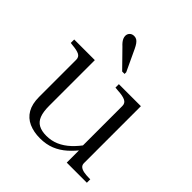

<svg xmlns="http://www.w3.org/2000/svg" viewBox="-206 -915 1073 1073"><g transform="rotate(45 330.0 -378.5)"><path d="M184 -516V-155Q184 -108 195 -79.5Q206 -51 230 -38Q254 -25 291 -25Q331 -25 365.5 -40Q400 -55 431 -84Q462 -113 490 -154L496 -119Q466 -79 433.5 -50Q401 -21 362.5 -5.5Q324 10 276 10Q226 10 188 -7Q150 -24 129.5 -59.5Q109 -95 109 -150V-444Q109 -466 91 -475Q73 -484 36 -487L21 -489V-516ZM548 -516V-66Q548 -51 558 -42.5Q568 -34 586 -30.5Q604 -27 628 -27H637V0H478V-108L474 -111V-444Q474 -466 454.5 -475.5Q435 -485 396 -487L374 -489V-516ZM297 -718 356 -592V-579H337L240 -678Q229 -688 222 -697Q215 -706 211.5 -715Q208 -724 208 -732Q208 -747 218 -757Q228 -767 244 -767Q256 -767 264.5 -762Q273 -757 281 -746Q289 -735 297 -718Z"/></g></svg>

Font: Roboto Serif 120pt Expanded Light
Style: Regular
Weight: 300
Width: 7
Designer: Greg Gazdowicz
Foundry: Commercial Type
Version: Version 1.008